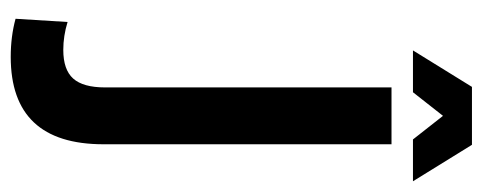

<svg xmlns="http://www.w3.org/2000/svg" viewBox="-291 -599 900 358"><g transform="rotate(90 159.0 -420.0)"><path d="M318 -740H240L196 -796L152 -740H74L142 -850H250ZM249 -700V-163Q249 10 86 10Q48 10 15 1L21 -96Q47 -88 73 -88Q110 -88 126.5 -106.5Q143 -125 143 -166V-700Z"/></g></svg>

Font: Bebas Kai
Style: Regular
Weight: 400
Designer: Ryoichi Tsunekawa
Foundry: Dharma Type
Version: Version 1.001;PS 001.001;hotconv 1.0.70;makeotf.lib2.5.58329